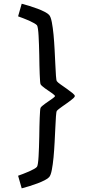

<svg xmlns="http://www.w3.org/2000/svg" viewBox="-20 -821 528 1041"><path d="M385.7 -300.3Q385.7 -296.4 379.4 -290Q373 -283.7 363.3 -276.4Q353.5 -269 341.8 -260.7Q330.1 -252.4 319.3 -244.9Q308.6 -237.3 300 -230.7Q291.5 -224.1 288.1 -219.7Q285.2 -215.8 283.4 -190.4Q281.7 -165 280 -128.4Q278.3 -91.8 276.1 -49.1Q273.9 -6.3 270.3 32.2Q266.6 70.8 261 100.1Q255.4 129.4 246.6 139.2Q239.3 147.5 222.2 156.2Q205.1 165 183.8 173.1Q162.6 181.2 139.6 188.2Q116.7 195.3 97.7 200.2L78.1 131.8Q90.3 127.4 106.4 121.3Q122.6 115.2 137.9 108.4Q153.3 101.6 165 95Q176.8 88.4 180.7 83Q183.6 78.6 185.8 63.5Q188 48.3 189.2 26.1Q190.4 3.9 191.4 -23.2Q192.4 -50.3 192.9 -78.4Q193.4 -106.4 193.8 -133.5Q194.3 -160.6 195.3 -182.4Q196.3 -204.1 197.3 -218.8Q198.2 -233.4 200.2 -236.8Q202.6 -241.2 209.2 -246.8Q215.8 -252.4 224.1 -258.5Q232.4 -264.6 241.9 -271Q251.5 -277.3 259.3 -283Q267.1 -288.6 272.5 -293Q277.8 -297.4 278.3 -300.3Q277.8 -302.7 272.5 -307.4Q267.1 -312 259.3 -317.6Q251.5 -323.2 241.9 -329.6Q232.4 -335.9 224.1 -342Q215.8 -348.1 209.2 -353.8Q202.6 -359.4 200.2 -363.8Q198.2 -367.2 197.3 -381.8Q196.3 -396.5 195.3 -418.2Q194.3 -439.9 193.8 -467Q193.4 -494.1 192.9 -522.2Q192.4 -550.3 191.4 -577.4Q190.4 -604.5 189.2 -626.7Q188 -648.9 185.8 -664.1Q183.6 -679.2 180.7 -683.6Q176.8 -688.5 165 -695.3Q153.3 -702.1 137.9 -709Q122.6 -715.8 106.4 -721.9Q90.3 -728 78.1 -732.4L97.7 -800.8Q116.7 -795.9 139.6 -788.8Q162.6 -781.7 183.8 -773.7Q205.1 -765.6 222.2 -756.8Q239.3 -748 246.6 -739.7Q255.4 -730 261 -700.7Q266.6 -671.4 270.3 -632.8Q273.9 -594.2 276.1 -551.5Q278.3 -508.8 280 -472.2Q281.7 -435.5 283.4 -410.2Q285.2 -384.8 288.1 -380.9Q293 -374 308.8 -363Q324.7 -352.1 341.8 -339.8Q358.9 -327.6 372.3 -316.9Q385.7 -306.2 385.7 -300.3Z"/></svg>

Font: Andika DR AuSIL
Style: Regular
Weight: 400
Designer: Annie Olsen & Victor Gaultney
Foundry: SIL International
Version: Version 0.003